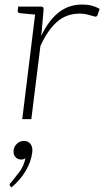

<svg xmlns="http://www.w3.org/2000/svg" viewBox="-20 -525 459 846"><path d="M78 0 139 -496H159Q167 -496 170 -493Q173 -490 172 -482L162 -367Q192 -432 236.5 -468.5Q281 -505 343 -505Q366 -505 384.5 -500Q403 -495 419 -486L410 -459Q409 -455 405.5 -453Q402 -451 398 -452Q390 -454 370.5 -459.5Q351 -465 331 -465Q272 -465 230.5 -428Q189 -391 158 -322L118 0ZM152 -496 143 -460 67 -467Q63 -468 60 -470.5Q57 -473 58 -478L60 -496ZM30 301 25 295Q24 293 23 291.5Q22 290 22 288Q23 284 28 280Q46 258 65.5 232.5Q85 207 92 172Q88 175 83.5 176.5Q79 178 74 178Q57 178 47.5 166.5Q38 155 40 136Q42 120 55 108Q68 96 85 96Q105 96 115 110Q125 124 122 147Q117 189 92 230Q67 271 30 301Z"/></svg>

Font: Aleo ExtraLight
Style: Italic
Weight: 250
Italic angle: -7°
Designer: Alessio Laiso
Foundry: Alessio Laiso
Version: Version 2.001;gftools[0.9.29]